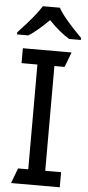

<svg xmlns="http://www.w3.org/2000/svg" viewBox="-69 -979 462 1013"><g transform="rotate(5 162.0 -472.0)"><path d="M206 -944Q233 -893 331 -795V-784H269Q221 -812 160 -874Q99 -813 53 -784H-7V-795Q87 -895 116 -944ZM288 0H30L60 -80H114V-635H30V-714H288L258 -635H204V-80H288Z"/></g></svg>

Font: Advent Sans Logo
Style: Regular
Weight: 400
Designer: Types & Symbols
Foundry: Types & Symbols
Version: Version 1.002